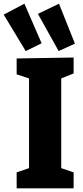

<svg xmlns="http://www.w3.org/2000/svg" viewBox="-60 -1018 448 1038"><path d="M338 -621 271 -594V-109L338 -86V0H30V-86L97 -109V-594L30 -616V-702L338 -707ZM79 -742 -40 -939 72 -998 165 -784ZM257 -742 145 -943 259 -998 345 -782Z"/></svg>

Font: Bitter ExtraBold
Style: Regular
Weight: 800
Designer: Sol Matas, and Bitter project Authors
Foundry: Sol Matas
Version: Version 2.001